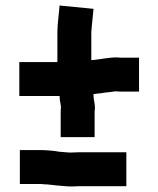

<svg xmlns="http://www.w3.org/2000/svg" viewBox="-20 -643 574 696"><path d="M52 24H124C129.3 24 134.3 24.3 139 25C153.6 25 169.5 27.9 183 29L207 31C217.7 32.3 228.7 33 240 33C248 32.3 255.7 32 263 32H438V-91H263C255 -91 246.3 -90.7 237 -90C230.3 -90 224.3 -90.3 219 -91L195 -93C172.4 -96.8 148.7 -99 124 -99H52ZM201 -257V-256C200.3 -250 200 -242.7 200 -234V-146H323V-234C323 -240 323.3 -245 324 -249C325.2 -265.4 319 -280.8 319 -296V-302L336 -304C344.7 -304.7 352 -305.7 358 -307L376 -309C384.7 -310.3 390 -311 392 -311C394 -311.7 395.7 -312 397 -312C403.7 -311.3 410 -311 416 -311H484V-434H416C412 -434 407.3 -434.3 402 -435C392.7 -435 383.7 -434.3 375 -433C371.5 -433 361.5 -431 358 -431C346.1 -429.5 337 -427.3 323 -426L311 -425V-526C311 -530 311.3 -534.3 312 -539L313 -550L319 -611L196 -623L189 -551C188.3 -542.3 188 -534 188 -526V-418H50V-295H196C196 -281.4 199.2 -269.8 201 -257Z"/></svg>

Font: Tape
Style: Regular
Weight: 500
Foundry: Cannot Into Space Fonts
Version: Version 0.97